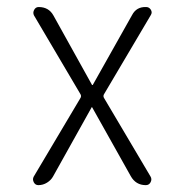

<svg xmlns="http://www.w3.org/2000/svg" viewBox="-20 -540 540 560"><path d="M78.1 -24.4 213.9 -252.9Q218.8 -259.8 213.9 -266.6L79.1 -495.1Q75.2 -502.9 79.6 -511.2Q84 -519.5 92.8 -519.5Q122.1 -519.5 135.7 -495.1L248 -293Q248 -292 250 -292Q251 -292 251 -293L365.2 -496.1Q377.9 -520.5 406.2 -519.5Q415 -519.5 419.9 -511.7Q424.8 -503.9 419.9 -496.1L284.2 -266.6Q279.3 -259.8 284.2 -252.9L418.9 -25.4Q423.8 -17.6 419.4 -8.8Q415 0 405.3 0Q376 0 361.3 -26.4L249 -226.6Q249 -227.5 248 -227.5Q247.1 -227.5 247.1 -226.6L134.8 -25.4Q128.9 -14.6 117.2 -7.3Q105.5 0 91.8 0Q83 0 78.6 -8.3Q74.2 -16.6 78.1 -24.4Z"/></svg>

Font: Rounded-X Mgen+ 2m light
Style: Regular
Weight: 200
Designer: [Source Han Sans]
Ryoko NISHIZUKA  (kana & ideographs); Paul D. Hunt (Latin, Greek & Cyrillic); Wenlong ZHANG  (bopomofo
Version: Version 1.059.20150602